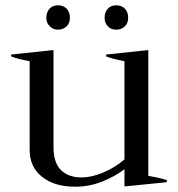

<svg xmlns="http://www.w3.org/2000/svg" viewBox="-20 -695 673 725"><path d="M168 -596C176 -587 186 -583 199 -583C212 -583 223 -587 232 -596C240 -604 244 -615 244 -628C244 -642 240 -653 232 -662C223 -671 212 -675 199 -675C186 -675 175 -671 167 -662C159 -653 155 -642 155 -628C155 -615 159 -604 168 -596ZM387 -596C395 -587 406 -583 419 -583C432 -583 443 -587 452 -596C460 -604 464 -615 464 -628C464 -642 460 -653 452 -662C443 -671 432 -675 419 -675C406 -675 395 -671 387 -662C379 -653 375 -642 375 -628C375 -615 379 -604 387 -596ZM610 -15C583 -23 559 -28 540 -31C540 -31 540 -506 540 -506C540 -506 381 -489 381 -489C381 -489 381 -482 381 -482C399 -475 422 -469 450 -464C450 -464 450 -93 450 -93C427 -73 401 -57 371 -44C340 -31 313 -25 288 -25C255 -25 230 -34 211 -52C192 -70 182 -99 182 -139C182 -139 182 -506 182 -506C182 -506 22 -489 22 -489C22 -489 22 -482 22 -482C39 -475 63 -469 92 -464C92 -464 92 -129 92 -129C92 -86 107 -53 138 -28C169 -3 210 10 263 10C298 10 332 4 365 -9C397 -22 425 -37 450 -56C450 -56 450 9 450 9C450 9 610 -7 610 -7C610 -7 610 -15 610 -15Z"/></svg>

Font: BUSH 25 TRIRONG
Style: Regular
Weight: 400
Designer: Katatrad Team
Foundry: CadsonDemak